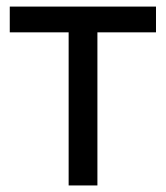

<svg xmlns="http://www.w3.org/2000/svg" viewBox="-20 -566 506 586"><path d="M189.5 0V-467.3H9.8V-545.9H456.1V-467.3H277.3V0Z"/></svg>

Font: Inter Variable
Style: Regular
Weight: 400
Designer: Rasmus Andersson
Foundry: rsms
Version: Version 4.001;git-9221beed3